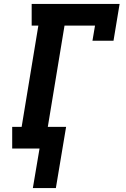

<svg xmlns="http://www.w3.org/2000/svg" viewBox="-20 -755 640 976"><path d="M147 201 181 0H42V-110H90L175 -625H141V-735H588L557 -548H450L463 -625H308L223 -110H316L264 201Z"/></svg>

Font: Iosevka Etoile Extrabold
Style: Italic
Weight: 800
Italic angle: -9°
Designer: Belleve Invis
Foundry: Belleve Invis
Version: Version 22.1.2; ttfautohint (v1.8.4)